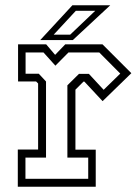

<svg xmlns="http://www.w3.org/2000/svg" viewBox="-20 -708 523 728"><path d="M47.5 0V-141H124.5V-391.5L117 -399H48.5V-540H155L189 -500L227.5 -540H368.5L478 -430.5L369 -324.5L300 -398.5H296.5L266 -368V-140.5H343V0ZM76.5 -30H314.5V-110.5H235.5V-384.5L279.5 -428H317L373 -367.5L436 -429L356.5 -509H239.5L190 -459L145 -509H77V-428.5H127L154.5 -399V-110.5H76.5ZM132.5 -556 254.5 -688H398L256 -556ZM183.5 -576.5H246L341 -667H267.5Z"/></svg>

Font: Tourney Condensed Light
Style: Regular
Weight: 300
Width: 3
Designer: Tyler Finck
Foundry: Etcetera Type Co
Version: Version 1.010; ttfautohint (v1.8.3)